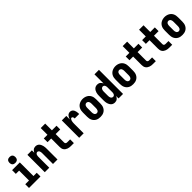

<svg xmlns="http://www.w3.org/2000/svg" viewBox="429 -2452 4142 4142"><g transform="rotate(-45 2500.0 -381.0)"><path d="M75 0V-114H189V-416H89V-530H325V-114H425V0ZM250 -590Q232 -590 214 -595.5Q196 -601 183.5 -613.5Q171 -626 165.5 -644Q160 -662 160 -680Q160 -698 165.5 -716Q171 -734 183.5 -746.5Q196 -759 214 -764.5Q232 -770 250 -770Q268 -770 286 -764.5Q304 -759 316.5 -746.5Q329 -734 334.5 -716Q340 -698 340 -680Q340 -662 334.5 -644Q329 -626 316.5 -613.5Q304 -601 286 -595.5Q268 -590 250 -590Z M556 0V-530H693V-456Q700 -473 711 -488.5Q722 -504 737 -515.5Q752 -527 770.5 -532.5Q789 -538 808 -538Q831 -538 853.5 -529.5Q876 -521 892 -504Q908 -487 918 -466Q928 -445 934 -422.5Q940 -400 942 -376.5Q944 -353 944 -330V0H807V-330Q807 -345 805 -360.5Q803 -376 797 -390Q791 -404 778 -414Q765 -424 750 -424Q735 -424 722 -414Q709 -404 703 -390Q697 -376 695 -360.5Q693 -345 693 -330V0Z M1356 0Q1333 0 1309.5 -3Q1286 -6 1264.5 -14Q1243 -22 1223.5 -35.5Q1204 -49 1191 -68.5Q1178 -88 1173 -111Q1168 -134 1168 -157V-416H1056V-530H1168V-735H1304V-530H1444V-416H1304V-157Q1304 -147 1308 -138Q1312 -129 1319.5 -123.5Q1327 -118 1336.5 -116Q1346 -114 1356 -114H1444V0Z M1606 0V-530H1743V-421Q1749 -443 1758 -463.5Q1767 -484 1781 -501Q1795 -518 1816 -528Q1837 -538 1859 -538Q1878 -538 1896.5 -531Q1915 -524 1928.5 -509.5Q1942 -495 1950 -477Q1958 -459 1962 -440Q1966 -421 1967.5 -401.5Q1969 -382 1969 -363H1832Q1832 -373 1831 -383Q1830 -393 1826 -402Q1822 -411 1814 -417.5Q1806 -424 1796 -424Q1783 -424 1773 -413Q1763 -402 1758 -389.5Q1753 -377 1750 -363.5Q1747 -350 1745.5 -336Q1744 -322 1743.5 -308.5Q1743 -295 1743 -281V0Z M2250 8Q2223 8 2195.5 3Q2168 -2 2143.5 -15Q2119 -28 2100 -48Q2081 -68 2069 -93Q2057 -118 2052.5 -145.5Q2048 -173 2048 -200V-330Q2048 -358 2052.5 -385Q2057 -412 2069 -437Q2081 -462 2100 -482Q2119 -502 2143.5 -515Q2168 -528 2195 -534.5Q2222 -541 2250 -541Q2278 -541 2305 -534.5Q2332 -528 2356.5 -515Q2381 -502 2400 -482Q2419 -462 2431 -437Q2443 -412 2447.5 -385Q2452 -358 2452 -330V-200Q2452 -173 2447.5 -145.5Q2443 -118 2431 -93Q2419 -68 2400 -48Q2381 -28 2356.5 -15Q2332 -2 2304.5 3Q2277 8 2250 8ZM2250 -106Q2266 -106 2280.5 -114.5Q2295 -123 2302.5 -137.5Q2310 -152 2312.5 -168Q2315 -184 2315 -200V-330Q2315 -346 2312.5 -362.5Q2310 -379 2302 -393Q2294 -407 2279.5 -415.5Q2265 -424 2249 -424Q2233 -424 2219 -415Q2205 -406 2197.5 -392Q2190 -378 2187.5 -362Q2185 -346 2185 -330V-200Q2185 -184 2187.5 -168Q2190 -152 2197.5 -137.5Q2205 -123 2219.5 -114.5Q2234 -106 2250 -106Z M2691 8Q2667 8 2644.5 0Q2622 -8 2605 -24.5Q2588 -41 2576.5 -62Q2565 -83 2558.5 -106Q2552 -129 2550 -152.5Q2548 -176 2548 -200V-330Q2548 -354 2550 -377.5Q2552 -401 2558.5 -424Q2565 -447 2576.5 -468Q2588 -489 2605 -505.5Q2622 -522 2644.5 -530Q2667 -538 2691 -538Q2710 -538 2728.5 -533Q2747 -528 2762.5 -516.5Q2778 -505 2789 -489Q2800 -473 2807 -456V-735H2944V0H2807V-74Q2800 -57 2789 -41Q2778 -25 2762.5 -13.5Q2747 -2 2728.5 3Q2710 8 2691 8ZM2749 -106Q2749 -106 2749 -106Q2749 -106 2749 -106Q2760 -106 2769.5 -110Q2779 -114 2786 -122Q2793 -130 2797 -139.5Q2801 -149 2803.5 -159Q2806 -169 2806.5 -179.5Q2807 -190 2807 -200V-330Q2807 -340 2806.5 -350.5Q2806 -361 2803.5 -371Q2801 -381 2797 -390.5Q2793 -400 2786 -408Q2779 -416 2769 -420Q2759 -424 2749 -424Q2733 -424 2719 -415Q2705 -406 2697.5 -392Q2690 -378 2687.5 -362Q2685 -346 2685 -330V-200Q2685 -184 2687.5 -168Q2690 -152 2697.5 -138Q2705 -124 2719 -115Q2733 -106 2749 -106Z M3250 8Q3223 8 3195.5 3Q3168 -2 3143.5 -15Q3119 -28 3100 -48Q3081 -68 3069 -93Q3057 -118 3052.5 -145.5Q3048 -173 3048 -200V-330Q3048 -358 3052.5 -385Q3057 -412 3069 -437Q3081 -462 3100 -482Q3119 -502 3143.5 -515Q3168 -528 3195 -534.5Q3222 -541 3250 -541Q3278 -541 3305 -534.5Q3332 -528 3356.5 -515Q3381 -502 3400 -482Q3419 -462 3431 -437Q3443 -412 3447.5 -385Q3452 -358 3452 -330V-200Q3452 -173 3447.5 -145.5Q3443 -118 3431 -93Q3419 -68 3400 -48Q3381 -28 3356.5 -15Q3332 -2 3304.5 3Q3277 8 3250 8ZM3250 -106Q3266 -106 3280.5 -114.5Q3295 -123 3302.5 -137.5Q3310 -152 3312.5 -168Q3315 -184 3315 -200V-330Q3315 -346 3312.5 -362.5Q3310 -379 3302 -393Q3294 -407 3279.5 -415.5Q3265 -424 3249 -424Q3233 -424 3219 -415Q3205 -406 3197.5 -392Q3190 -378 3187.5 -362Q3185 -346 3185 -330V-200Q3185 -184 3187.5 -168Q3190 -152 3197.5 -137.5Q3205 -123 3219.5 -114.5Q3234 -106 3250 -106Z M3856 0Q3833 0 3809.5 -3Q3786 -6 3764.5 -14Q3743 -22 3723.5 -35.5Q3704 -49 3691 -68.5Q3678 -88 3673 -111Q3668 -134 3668 -157V-416H3556V-530H3668V-735H3804V-530H3944V-416H3804V-157Q3804 -147 3808 -138Q3812 -129 3819.5 -123.5Q3827 -118 3836.5 -116Q3846 -114 3856 -114H3944V0Z M4356 0Q4333 0 4309.5 -3Q4286 -6 4264.5 -14Q4243 -22 4223.5 -35.5Q4204 -49 4191 -68.5Q4178 -88 4173 -111Q4168 -134 4168 -157V-416H4056V-530H4168V-735H4304V-530H4444V-416H4304V-157Q4304 -147 4308 -138Q4312 -129 4319.5 -123.5Q4327 -118 4336.5 -116Q4346 -114 4356 -114H4444V0Z M4750 8Q4723 8 4695.5 3Q4668 -2 4643.5 -15Q4619 -28 4600 -48Q4581 -68 4569 -93Q4557 -118 4552.5 -145.5Q4548 -173 4548 -200V-330Q4548 -358 4552.5 -385Q4557 -412 4569 -437Q4581 -462 4600 -482Q4619 -502 4643.5 -515Q4668 -528 4695 -534.5Q4722 -541 4750 -541Q4778 -541 4805 -534.5Q4832 -528 4856.5 -515Q4881 -502 4900 -482Q4919 -462 4931 -437Q4943 -412 4947.5 -385Q4952 -358 4952 -330V-200Q4952 -173 4947.5 -145.5Q4943 -118 4931 -93Q4919 -68 4900 -48Q4881 -28 4856.5 -15Q4832 -2 4804.5 3Q4777 8 4750 8ZM4750 -106Q4766 -106 4780.5 -114.5Q4795 -123 4802.5 -137.5Q4810 -152 4812.5 -168Q4815 -184 4815 -200V-330Q4815 -346 4812.5 -362.5Q4810 -379 4802 -393Q4794 -407 4779.5 -415.5Q4765 -424 4749 -424Q4733 -424 4719 -415Q4705 -406 4697.5 -392Q4690 -378 4687.5 -362Q4685 -346 4685 -330V-200Q4685 -184 4687.5 -168Q4690 -152 4697.5 -137.5Q4705 -123 4719.5 -114.5Q4734 -106 4750 -106Z"/></g></svg>

Font: iosevka_custom_sans_ss08 Heavy
Style: Regular
Weight: 900
Designer: Belleve Invis
Foundry: Belleve Invis
Version: Version 10.3.0; ttfautohint (v1.8.3)